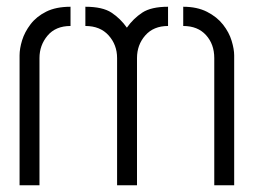

<svg xmlns="http://www.w3.org/2000/svg" viewBox="-20 -549 752 569"><path d="M327 0V-377Q327 -416 302 -444Q277 -472 233 -472V-529Q284 -529 310.5 -511.5Q337 -494 356 -467Q375 -494 401.5 -511.5Q428 -529 478 -529V-472Q435 -472 410.5 -444Q386 -416 386 -377V0ZM38 0V-385Q38 -405 45.5 -429.5Q53 -454 70.5 -477Q88 -500 117 -514.5Q146 -529 189 -529V-472Q145 -472 121 -443.5Q97 -415 97 -377V0ZM615 0V-377Q615 -418 590.5 -445Q566 -472 523 -472V-529Q564 -529 593.5 -514Q623 -499 641 -476Q659 -453 666.5 -428Q674 -403 674 -385V0Z"/></svg>

Font: Stick No Bills Light
Style: Regular
Weight: 300
Version: Version 2.000